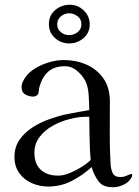

<svg xmlns="http://www.w3.org/2000/svg" viewBox="-20 -791 584 809"><path d="M362 -117Q358 -162 357.5 -207.5Q357 -253 356 -299H342Q311 -299 273.5 -289.5Q236 -280 202 -261Q168 -242 146.5 -213.5Q125 -185 125 -148Q125 -100 152 -75.5Q179 -51 225 -51Q247 -51 273 -61.5Q299 -72 323 -87Q347 -102 362 -117ZM323 -689Q323 -710 307 -722.5Q291 -735 271 -735Q252 -735 236.5 -722Q221 -709 221 -688Q221 -668 236.5 -655.5Q252 -643 271 -643Q291 -643 307 -655.5Q323 -668 323 -689ZM537 -53Q537 -49 536 -47Q526 -25 502.5 -13.5Q479 -2 456 -2Q414 -2 395.5 -26.5Q377 -51 366 -87Q328 -52 282 -28.5Q236 -5 183 -5Q146 -5 113.5 -19.5Q81 -34 61 -62Q41 -90 41 -130Q41 -172 62.5 -202.5Q84 -233 117.5 -254.5Q151 -276 189.5 -289.5Q228 -303 262 -310Q285 -315 309 -319Q333 -323 356 -327Q356 -355 353.5 -392Q351 -429 338 -453Q325 -476 303 -494Q281 -512 254 -512Q208 -512 182 -488Q156 -464 145 -420Q144 -415 143.5 -409.5Q143 -404 142 -399Q141 -393 134.5 -388.5Q128 -384 121 -384Q102 -384 86.5 -393Q71 -402 71 -423Q71 -435 75 -444Q88 -475 117 -495.5Q146 -516 181.5 -527Q217 -538 248 -538Q302 -538 346 -518Q390 -498 416.5 -459.5Q443 -421 443 -363Q443 -298 442.5 -232Q442 -166 446 -100Q447 -78 455 -61.5Q463 -45 488 -45Q501 -45 515.5 -51.5Q530 -58 534 -58Q537 -58 537 -53ZM358 -688Q358 -653 332 -630.5Q306 -608 271 -608Q237 -608 211.5 -631Q186 -654 186 -689Q186 -726 212.5 -748.5Q239 -771 274 -771Q308 -771 333 -747Q358 -723 358 -688Z"/></svg>

Font: Kaisei HarunoUmi
Style: Regular
Weight: 400
Designer: Font-Kai, 金井和夫
Foundry: KAZUO KANAI
Version: Version 5.003